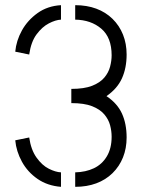

<svg xmlns="http://www.w3.org/2000/svg" viewBox="-20 -720 548 743"><path d="M271 3V-53Q312 -54 343.5 -69Q375 -84 393.5 -115Q412 -146 412 -191Q412 -213 406 -235.5Q400 -258 383.5 -277.5Q367 -297 336.5 -309Q306 -321 256 -321V-376Q306 -376 336.5 -388Q367 -400 383.5 -419.5Q400 -439 406 -462Q412 -485 412 -506Q412 -575 372 -609Q332 -643 271 -644V-700Q316 -700 352.5 -686.5Q389 -673 415.5 -647Q442 -621 456 -586Q470 -551 470 -509Q470 -457 452 -417Q434 -377 392 -348Q434 -320 452 -280.5Q470 -241 470 -188Q470 -146 456 -111Q442 -76 415.5 -50Q389 -24 352.5 -10.5Q316 3 271 3ZM216 3Q164 -1 125.5 -27.5Q87 -54 65 -94Q43 -134 39 -177L93 -188Q100 -140 121.5 -110Q143 -80 169 -67Q195 -54 216 -53ZM93 -509 39 -520Q43 -563 65 -602.5Q87 -642 125.5 -669.5Q164 -697 216 -700V-644Q195 -643 169 -629.5Q143 -616 121.5 -587Q100 -558 93 -509Z"/></svg>

Font: Stick No Bills ExtraLight Light
Style: Regular
Weight: 300
Version: Version 2.000